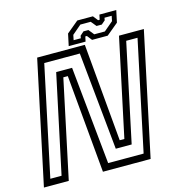

<svg xmlns="http://www.w3.org/2000/svg" viewBox="-132 -948 997 1056"><g transform="rotate(-15 366.0 -420.0)"><path d="M34.5 -37.5H98.5L217.5 -596H308L364 -38.5H566L698.5 -662.5H634L515.5 -104H425L369.5 -661H167ZM-12 0 137 -700H408.5L458 -143.5H484.5L603 -700H744.5L595.5 0H324L273.5 -558H248L129.5 0ZM321 -716 335.5 -784 403 -840H492L514 -812H523L529 -840H625L610.5 -772L543 -716H454L432 -744H423L417 -716ZM355.5 -740.5H396.5L399 -754.5L420.5 -773.5H448.5L473.5 -742.5H534L586.5 -787L592.5 -816H551.5L549 -802L527.5 -783.5H497.5L472.5 -814H413.5L361.5 -769.5Z"/></g></svg>

Font: Tourney
Style: Italic
Weight: 400
Italic angle: -12°
Version: Version 1.015